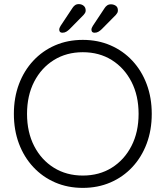

<svg xmlns="http://www.w3.org/2000/svg" viewBox="-20 -904 806 934"><path d="M718.2 -350Q718.2 -271.2 693.6 -205.5Q669 -139.8 623.9 -91.4Q578.8 -43 517.4 -16.5Q456 10 382.8 10Q309.5 10 248.2 -16.5Q187 -43 141.9 -91.4Q96.8 -139.8 72.1 -205.5Q47.5 -271.2 47.5 -350Q47.5 -428.8 72.1 -494.5Q96.8 -560.2 141.9 -608.6Q187 -657 248.2 -683.5Q309.5 -710 382.8 -710Q456 -710 517.4 -683.5Q578.8 -657 623.9 -608.6Q669 -560.2 693.6 -494.5Q718.2 -428.8 718.2 -350ZM654.2 -350Q654.2 -438.8 619.4 -506.4Q584.5 -574 523.6 -612Q462.8 -650 382.8 -650Q303.5 -650 242.2 -612Q181 -574 146.2 -506.5Q111.5 -439 111.5 -350Q111.5 -261.2 146.2 -193.6Q181 -126 242.2 -88Q303.5 -50 382.8 -50Q462.8 -50 523.6 -88Q584.5 -126 619.4 -193.6Q654.2 -261.2 654.2 -350ZM283.5 -744.8Q268.2 -744.8 268.2 -760Q268.2 -767.8 275 -778.5L331.8 -864.2Q336 -871.5 343.8 -877.8Q351.5 -884 363.2 -884Q377 -884 386.9 -875.9Q396.8 -867.8 396.8 -853Q396.8 -846.5 394.1 -841.6Q391.5 -836.8 387 -831.8L318.5 -762.2Q311.2 -755.2 302.9 -750Q294.5 -744.8 283.5 -744.8ZM440 -744.8Q424.8 -744.8 424.8 -759.8Q424.8 -767.5 431.8 -778.5L488.8 -864.5Q493 -871.5 500.6 -877.2Q508.2 -883 520 -883Q532.5 -883 543 -876.1Q553.5 -869.2 553.5 -853.8Q553.5 -846.8 550.9 -841.8Q548.2 -836.8 543.8 -831.8L475 -762.2Q467.8 -755.2 459.4 -750Q451 -744.8 440 -744.8Z"/></svg>

Font: Quicksand Variable Light
Style: Regular
Weight: 300
Designer: Andrew Paglinawan
Foundry: Andrew Paglinawan
Version: Version 3.004